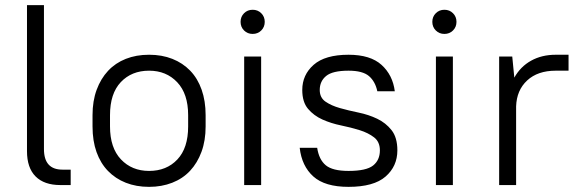

<svg xmlns="http://www.w3.org/2000/svg" viewBox="-20 -720 2257 747"><path d="M215 0Q152 0 118.5 -33.5Q85 -67 85 -132V-700H151V-140Q151 -60 223 -60H255V0H215Z M560 7Q510 7 469.5 -9Q429 -25 400 -55Q371 -85 355.5 -128.5Q340 -172 340 -228V-272Q340 -327 356 -370.5Q372 -414 400.5 -444.5Q429 -475 469.5 -491Q510 -507 560 -507Q610 -507 650.5 -491Q691 -475 720 -445Q749 -415 764.5 -371Q780 -327 780 -272V-228Q780 -173 764 -129.5Q748 -86 719.5 -55.5Q691 -25 650 -9Q609 7 560 7ZM560 -55Q628 -55 670 -99.5Q712 -144 712 -228V-272Q712 -355 669.5 -400Q627 -445 560 -445Q492 -445 450 -400.5Q408 -356 408 -272V-228Q408 -145 450.5 -100Q493 -55 560 -55Z M930 -500H996V0H930ZM963 -588Q943 -588 929.5 -601.5Q916 -615 916 -635Q916 -655 929.5 -668.5Q943 -682 963 -682Q983 -682 996.5 -668.5Q1010 -655 1010 -635Q1010 -615 996.5 -601.5Q983 -588 963 -588Z M1336 7Q1244 7 1199 -33.5Q1154 -74 1146 -145H1214Q1221 -99 1247.5 -77Q1274 -55 1336 -55Q1405 -55 1431.5 -76Q1458 -97 1458 -135Q1458 -168 1435.5 -185.5Q1413 -203 1379.5 -213.5Q1346 -224 1307 -232Q1268 -240 1234.5 -255Q1201 -270 1178.5 -296.5Q1156 -323 1156 -370Q1156 -429 1200.5 -468Q1245 -507 1336 -507Q1421 -507 1464.5 -467.5Q1508 -428 1516 -365H1448Q1440 -403 1415.5 -424Q1391 -445 1336 -445Q1274 -445 1249 -424.5Q1224 -404 1224 -370Q1224 -340 1246.5 -324.5Q1269 -309 1302.5 -299.5Q1336 -290 1375 -282Q1414 -274 1447.5 -258Q1481 -242 1503.5 -213.5Q1526 -185 1526 -135Q1526 -73 1480 -33Q1434 7 1336 7Z M1676 -500H1742V0H1676ZM1709 -588Q1689 -588 1675.5 -601.5Q1662 -615 1662 -635Q1662 -655 1675.5 -668.5Q1689 -682 1709 -682Q1729 -682 1742.5 -668.5Q1756 -655 1756 -635Q1756 -615 1742.5 -601.5Q1729 -588 1709 -588Z M1922 -500H1973L1981 -418Q2005 -461 2046.5 -484Q2088 -507 2142 -507H2192V-445H2142Q2072 -445 2031 -407Q1990 -369 1988 -306V0H1922Z"/></svg>

Font: Retni Sans
Style: Regular
Weight: 400
Designer: Vitaly Kuzmin
Foundry: ParaType Ltd.
Version: Version 1.00;March 2, 2019;FontCreator 11.5.0.2425 64-bit; t